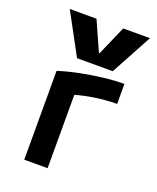

<svg xmlns="http://www.w3.org/2000/svg" viewBox="-146 -877 791 965"><g transform="rotate(20 250.0 -395.0)"><path d="M58 -790H201L271 -633H275L344 -790H487L368 -570H177ZM102 -475Q155 -492 215 -504Q275 -516 335 -523Q395 -530 445 -530V-423Q381 -423 312.5 -411.5Q244 -400 196 -382L227 -440V0H102Z"/></g></svg>

Font: M PLUS 1 Code SemiBold
Style: Regular
Weight: 600
Designer: Coji Morishita
Foundry: UNDERFOREST DESIGN
Version: Version 1.005